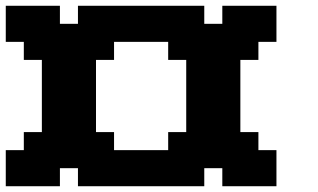

<svg xmlns="http://www.w3.org/2000/svg" viewBox="-20 -645 1102 665"><path d="M750 0H937.5V-125H875V-187.5H812.5V-437.5H875V-500H937.5V-625H750V-562.5H687.5V-625H250V-562.5H187.5V-625H0V-500H62.5V-437.5H125V-187.5H62.5V-125H0V0H187.5V-62.5H250V0H687.5V-62.5H750ZM562.5 -125H375V-187.5H312.5V-437.5H375V-500H562.5V-437.5H625V-187.5H562.5Z"/></svg>

Font: Faithful 32x
Style: Semibold
Weight: 400
Foundry: Faithful Resource Pack
Version: Version 1.0; January 27, 2023